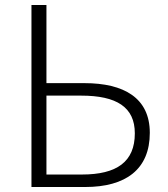

<svg xmlns="http://www.w3.org/2000/svg" viewBox="-20 -749 672 769"><path d="M106 0H321C484 0 580 -71 580 -217C580 -357 476 -416 318 -416H166V-729H106ZM166 -50V-366H305C447 -366 520 -320 520 -215C520 -101 448 -50 308 -50Z"/></svg>

Font: Noto Sans CJK Light
Style: Regular
Weight: 300
Designer: Ryoko NISHIZUKA (kana & ideographs); Paul D. Hunt (Latin, Greek & Cyrillic); Wenlong ZHANG (bopomofo); Sandoll Communica
Foundry: Adobe Systems Incorporated
Version: Version 1.000;PS 1;hotconv 1.0.78;makeotf.lib2.5.61930